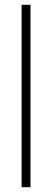

<svg xmlns="http://www.w3.org/2000/svg" viewBox="-20 -780 216 800"><path d="M107 0H70V-760H107Z"/></svg>

Font: Noto Sans Gurmukhi ExtraCondensed ExtraLight
Style: Regular
Weight: 200
Width: 2
Designer: Jelle Bosma - Monotype Design Team
Foundry: Monotype Imaging Inc.
Version: Version 2.004; ttfautohint (v1.8.4.7-5d5b)